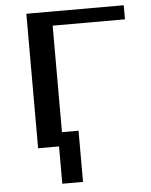

<svg xmlns="http://www.w3.org/2000/svg" viewBox="-57 -696 726 923"><g transform="rotate(-5 306.5 -234.5)"><path d="M306 180V-67H226V-581H575V-649H105V0H206V180Z"/></g></svg>

Font: Gamestation Extended
Style: Regular
Weight: 400
Width: 7
Designer: Jonas Hecksher
Foundry: Jonas Hecksher, Playtypeª, e-types AS
Version: Version 1.003